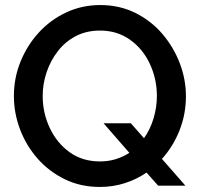

<svg xmlns="http://www.w3.org/2000/svg" viewBox="-20 -735 790 760"><path d="M375 5Q299 5 236.5 -25.5Q174 -56 129 -107Q84 -158 59.5 -222.5Q35 -287 35 -355Q35 -426 61 -490.5Q87 -555 133 -605.5Q179 -656 241.5 -685.5Q304 -715 377 -715Q453 -715 515.5 -684Q578 -653 622.5 -601Q667 -549 691.5 -485Q716 -421 716 -354Q716 -284 691 -220Q666 -156 621 -106L714 0H606L560 -52Q521 -25 474 -10Q427 5 375 5ZM376 -96Q409 -96 438 -105Q467 -114 492 -130L390 -247H498L550 -188Q575 -223 588 -267Q601 -311 601 -355Q601 -422 573.5 -481.5Q546 -541 495 -577.5Q444 -614 376 -614Q322 -614 280 -592Q238 -570 209 -532.5Q180 -495 164.5 -449Q149 -403 149 -355Q149 -288 177 -228.5Q205 -169 255.5 -132.5Q306 -96 376 -96Z"/></svg>

Font: Raleway SemiBold
Style: Regular
Weight: 600
Designer: Matt McInerney, Pablo Impallari, Rodrigo Fuenzalida
Foundry: Matt McInerney, Pablo Impallari, Rodrigo Fuenzalida
Version: Version 4.026